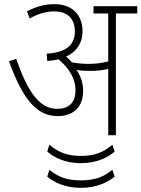

<svg xmlns="http://www.w3.org/2000/svg" viewBox="-20 -652 682 926"><path d="M381 -213C381 -252 369 -286 349 -315C369 -311 392 -310 414 -310C443 -310 473 -312 502 -320V0H539V-587H642V-622H431V-587H502V-356C470 -347 438 -344 407 -344C383 -344 355 -346 327 -351C318 -361 309 -370 299 -379C350 -403 378 -445 378 -500C378 -582 327 -632 242 -632C192 -632 154 -619 110 -598L123 -563C164 -585 200 -597 242 -597C305 -597 341 -563 341 -500C341 -436 300 -399 205 -393L208 -358C227 -359 245 -362 262 -366C310 -326 344 -276 344 -217C344 -152 307 -127 256 -127C171 -127 115 -206 58 -368L23 -357C94 -163 161 -92 260 -92C324 -92 381 -128 381 -213ZM370 135C445 135 500 108 533 79L522 46C481 81 439 100 370 100C300 100 259 80 218 46L208 79C241 108 295 135 370 135ZM370 254C445 254 498 228 533 200L522 167C480 201 438 218 370 218C302 218 260 201 218 167L208 200C241 228 295 254 370 254Z"/></svg>

Font: Noto Sans SemiCondensed ExtraLight
Style: Italic
Weight: 200
Width: 4
Italic angle: -12°
Designer: Monotype Design Team
Foundry: Monotype Imaging Inc.
Version: Version 2.013